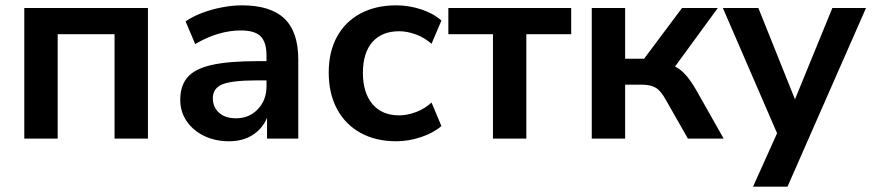

<svg xmlns="http://www.w3.org/2000/svg" viewBox="-20 -519 3264 719"><path d="M71 0V-489H534V0H409V-391H196V0Z M838 10Q785 10 743.5 -10.5Q702 -31 678.5 -66Q655 -101 655 -145Q655 -199 683 -230.5Q711 -262 774 -276Q837 -290 943 -290H978V-311Q978 -361 956 -383Q934 -405 882 -405Q841 -405 798 -392.5Q755 -380 711 -354L675 -439Q701 -457 736.5 -470.5Q772 -484 811.5 -491.5Q851 -499 886 -499Q993 -499 1045 -449.5Q1097 -400 1097 -296V0H980V-78Q963 -37 926 -13.5Q889 10 838 10ZM864 -76Q913 -76 945.5 -110Q978 -144 978 -196V-218H944Q850 -218 813.5 -203.5Q777 -189 777 -151Q777 -118 800 -97Q823 -76 864 -76Z M1464 10Q1387 10 1330 -21.5Q1273 -53 1242 -111Q1211 -169 1211 -247Q1211 -325 1242 -381.5Q1273 -438 1330 -468.5Q1387 -499 1464 -499Q1511 -499 1557 -484Q1603 -469 1633 -442L1596 -355Q1570 -378 1537.5 -390Q1505 -402 1475 -402Q1410 -402 1374.5 -361.5Q1339 -321 1339 -246Q1339 -172 1374.5 -129.5Q1410 -87 1475 -87Q1504 -87 1537 -99Q1570 -111 1596 -135L1633 -47Q1603 -21 1556.5 -5.5Q1510 10 1464 10Z M1826 0V-391H1659V-489H2119V-391H1951V0Z M2196 0V-489H2321V-299H2392L2534 -489H2668L2508 -270Q2531 -258 2549.5 -236.5Q2568 -215 2587 -182L2690 0H2556L2474 -144Q2455 -179 2435.5 -190.5Q2416 -202 2383 -202H2321V0Z M2800 180 2890 -20 2687 -489H2820L2957 -147L3097 -489H3223L2929 180Z"/></svg>

Font: Nunito Sans
Style: Bold
Weight: 700
Designer: Vernon Adams
Foundry: Vernon Adams
Version: Version 3.101; ttfautohint (v1.8.4.7-5d5b);gftools[0.9.27]